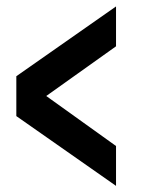

<svg xmlns="http://www.w3.org/2000/svg" viewBox="-20 -614 446 602"><path d="M343.8 -31.2 31.2 -250V-375L343.8 -593.8V-468.8L125 -313L343.8 -156.2Z"/></svg>

Font: Oswald-Regular
Style: Regular
Weight: 400
Designer: vernon adams
Foundry: vernon adams
Version: Version 2.002; ttfautohint (v0.92.18-e454-dirty) -l 8 -r 50 